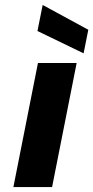

<svg xmlns="http://www.w3.org/2000/svg" viewBox="-20 -754 376 774"><path d="M133 -500H289L190 0H34ZM152 -734 336 -634 317 -539 131 -629Z"/></svg>

Font: Albert Sans ExtraBold
Style: Italic
Weight: 800
Italic angle: -11.25°
Designer: Andreas Rasmussen
Foundry: a.Foundry
Version: Version 1.025